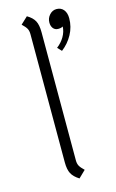

<svg xmlns="http://www.w3.org/2000/svg" viewBox="-114 -765 496 822"><g transform="rotate(-15 133.5 -353.5)"><path d="M89 -72V-640Q89 -655 83.5 -665Q78 -675 63 -689L94 -718Q118 -704 127.5 -686Q137 -668 137 -636V-68Q137 -53 142.5 -43Q148 -33 163 -19L132 11Q108 -4 98.5 -22Q89 -40 89 -72ZM267 -663Q267 -625 249 -592Q231 -559 201 -536L184 -554Q205 -570 217.5 -591.5Q230 -613 231 -636Q223 -631 210 -631Q196 -631 188 -641Q180 -651 180 -667Q180 -686 193 -700.5Q206 -715 224 -715Q244 -715 255.5 -701Q267 -687 267 -663Z"/></g></svg>

Font: KoHo Light
Style: Regular
Weight: 300
Version: Version 1.000; ttfautohint (v1.6)